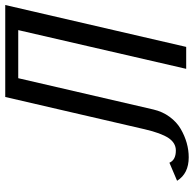

<svg xmlns="http://www.w3.org/2000/svg" viewBox="-24 -716 750 743"><g transform="rotate(-90 351.5 -345.0)"><path d="M456.1 0 606 -649.9H419.9L298.8 -127Q290.5 -91.3 270.3 -64Q250 -36.6 223.6 -21.2Q197.3 -5.9 169.4 2Q141.6 9.8 113.8 9.8Q50.8 9.8 22.9 -35.2L92.8 -64.9Q103.5 -40 140.1 -40Q169.4 -40 188.5 -68.6Q207.5 -97.2 222.2 -160.2L347.2 -700.2H703.1L541 0Z"/></g></svg>

Font: Pfennig
Style: Italic
Weight: 500
Italic angle: -13°
Version: Version 20120410 ; ttfautohint (v0.8)